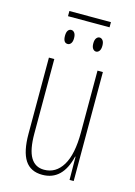

<svg xmlns="http://www.w3.org/2000/svg" viewBox="-118 -825 632 897"><g transform="rotate(15 198.5 -376.0)"><path d="M328 0H308L307 -112H305Q276 10 178 10Q121 10 94 -31.5Q67 -73 67 -159V-527H93V-167Q93 -88 115 -51.5Q137 -15 180 -15Q237 -15 269.5 -68.5Q302 -122 302 -228V-527H328ZM304 -737H103V-762H304ZM157 -645Q157 -628 150.5 -619.5Q144 -611 135 -611Q113 -611 113 -645Q113 -662 119 -670.5Q125 -679 135 -679Q144 -679 150.5 -670.5Q157 -662 157 -645ZM294 -645Q294 -628 287.5 -619.5Q281 -611 272 -611Q263 -611 256.5 -619.5Q250 -628 250 -645Q250 -662 256.5 -670.5Q263 -679 272 -679Q281 -679 287.5 -670.5Q294 -662 294 -645Z"/></g></svg>

Font: Noto Sans Display Thin Cond
Style: Regular
Weight: 250
Width: 3
Designer: Monotype Design team
Foundry: Monotype Imaging Inc.
Version: Version 1.000